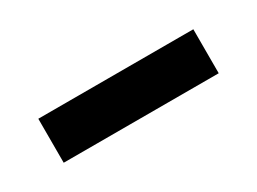

<svg xmlns="http://www.w3.org/2000/svg" viewBox="-23 -675 415 310"><g transform="rotate(-30 184.5 -520.0)"><path d="M40 -479V-561H329V-479Z"/></g></svg>

Font: Darker Grotesque Light ExtraBold
Style: Regular
Weight: 800
Version: Version 1.000;gftools[0.9.28]